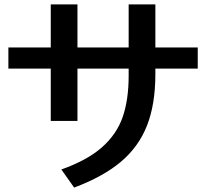

<svg xmlns="http://www.w3.org/2000/svg" viewBox="-20 -811 934 870"><path d="M316 39 258 -43Q376 -85 442.5 -144Q509 -203 536 -281Q563 -359 563 -468V-500H331V-263H210V-500H18V-596H210V-791H331V-596H563V-791H684V-596H876V-500H684V-475Q684 -339 646.5 -243Q609 -147 529 -79Q449 -11 316 39Z"/></svg>

Font: 카카오 큰글씨 ExtraBold
Style: Regular
Weight: 800
Designer: Park Young-rak; Lee Sang-min; Kim Jung-jin; Min Bon; Park Min-gyu;
Foundry: Kakao Corporation
Version: Version 2.003